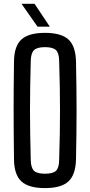

<svg xmlns="http://www.w3.org/2000/svg" viewBox="-20 -980 474 1008"><path d="M216 7.5Q130.5 7.5 92.5 -27.5Q54.5 -62.5 53.5 -142.5Q52.5 -216 52 -279.2Q51.5 -342.5 51.5 -402.2Q51.5 -462 52 -524.2Q52.5 -586.5 53.5 -657.5Q54.5 -738 92.5 -772.8Q130.5 -807.5 216 -807.5Q301.5 -807.5 339.2 -772.8Q377 -738 379 -657.5Q380.5 -586 381.2 -523.8Q382 -461.5 382 -401.8Q382 -342 381.2 -279Q380.5 -216 379 -142.5Q377 -62.5 339.2 -27.5Q301.5 7.5 216 7.5ZM216 -68Q257.5 -68 273.8 -83.2Q290 -98.5 290.5 -139Q293 -213.5 294 -276.8Q295 -340 295 -399.8Q295 -459.5 294 -523Q293 -586.5 290.5 -661Q290 -701.5 273.8 -717Q257.5 -732.5 216 -732.5Q175 -732.5 158.8 -717Q142.5 -701.5 141.5 -661Q139.5 -588 138.5 -525.2Q137.5 -462.5 137.5 -402.8Q137.5 -343 138.5 -279Q139.5 -215 141.5 -139Q142.5 -98.5 158.8 -83.2Q175 -68 216 -68ZM177 -840 93 -960H161.5L241.5 -840Z"/></svg>

Font: Big Shoulders Text Thin Medium
Style: Regular
Weight: 500
Version: Version 2.002